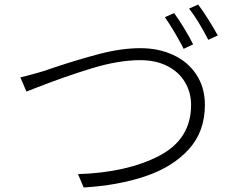

<svg xmlns="http://www.w3.org/2000/svg" viewBox="-20 -833 1040 849"><path d="M143 -510 174 -519Q192 -525 209 -531Q322 -569 419.5 -594.5Q517 -620 601 -620Q681 -620 746 -590Q811 -560 848.5 -503Q886 -446 886 -369Q886 -251 814.5 -172.5Q743 -94 622.5 -53.5Q502 -13 350 -4L325 -63Q541 -70 683 -143.5Q825 -217 825 -369Q825 -424 798 -469.5Q771 -515 720 -541Q669 -567 600 -567Q504 -567 384.5 -530.5Q265 -494 135 -443L97 -428L70 -491Q86 -494 143 -510ZM834 -637 792 -617 784 -633Q767 -665 746.5 -699Q726 -733 709 -757L750 -775Q770 -748 794 -708.5Q818 -669 834 -637ZM943 -676 901 -657Q855 -746 816 -795L856 -813Q876 -787 901.5 -746.5Q927 -706 943 -676Z"/></svg>

Font: 寒蝉端黑体 Light
Style: Regular
Weight: 300
Designer: ChillDuanSans {Warren2060}; 
Source Han Sans {Ryoko NISHIZUKA 西塚涼子 (kana, bopomofo & ideographs); Paul D. Hunt (Latin, G
Foundry: ChillType&Adobe
Version: Version 1.300;Glyphs 3.3 (3306)